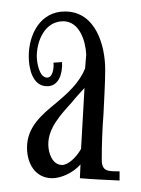

<svg xmlns="http://www.w3.org/2000/svg" viewBox="-20 -660 246 334"><path d="M119 -350C141 -348 167 -347 188 -346V-362C169 -362 157 -361 157 -382C157 -409 158 -436 160 -461C161 -487 163 -513 163 -539C163 -580 147 -640 93 -640C50 -640 30 -600 30 -562C30 -542 36 -510 62 -510C82 -510 89 -531 88 -552L73 -551C74 -542 72 -525 62 -525C48 -525 44 -552 44 -562C44 -589 58 -623 90 -623C118 -623 129 -589 130 -565L128 -541C118 -516 98 -498 79 -482C52 -460 27 -439 27 -403C27 -376 41 -350 71 -350C87 -350 108 -360 120 -374ZM88 -373C71 -373 64 -394 64 -409C64 -437 85 -460 105 -482C112 -491 120 -499 127 -507L121 -401C112 -385 98 -373 88 -373Z"/></svg>

Font: Bigelow Rules
Style: Regular
Weight: 400
Designer: Astigmatic (AOETI)
Foundry: Astigmatic (AOETI)
Version: Version 1.000